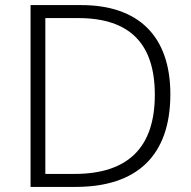

<svg xmlns="http://www.w3.org/2000/svg" viewBox="-20 -827 751 754"><path d="M649 -457C649 -685 524 -807 299 -807H100V-93H277C519 -93 649 -217 649 -457ZM588 -455C588 -248 483 -144 272 -144H158V-756H287C489 -756 588 -656 588 -455Z"/></svg>

Font: Noto Sans Telugu UI Light
Style: Regular
Weight: 300
Designer: Jelle Bosma - Monotype Design Team
Foundry: Monotype Imaging Inc.
Version: Version 2.005